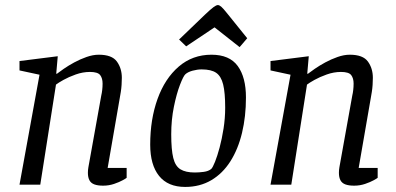

<svg xmlns="http://www.w3.org/2000/svg" viewBox="-20 -729 1564 758"><path d="M387 4Q366 4 352.5 -1Q339 -6 333 -17.5Q327 -29 327 -47Q327 -52 327.5 -58Q328 -64 329 -69L380 -353Q382 -361 383.5 -373.5Q385 -386 385 -399Q385 -420 375.5 -432.5Q366 -445 335 -445Q307 -445 279 -435Q251 -425 230.5 -413.5Q210 -402 201 -395L139 0H57L136 -434L57 -451V-488L208 -507L202 -438H205Q214 -445 232 -457.5Q250 -470 273 -482.5Q296 -495 321.5 -504Q347 -513 370 -513Q422 -513 441.5 -486Q461 -459 461 -422Q461 -408 460 -393.5Q459 -379 457 -366.5Q455 -354 453 -343L405 -66H480V-27Q478 -25 464.5 -17.5Q451 -10 430.5 -3Q410 4 387 4Z M711 9Q643 9 608 -34.5Q573 -78 573 -158Q573 -258 602 -338.5Q631 -419 685.5 -466Q740 -513 815 -513Q886 -513 918.5 -468.5Q951 -424 951 -344Q951 -269 935.5 -204.5Q920 -140 889.5 -92Q859 -44 814 -17.5Q769 9 711 9ZM749 -48Q766 -48 784.5 -50.5Q803 -53 814 -62Q820 -68 829 -90.5Q838 -113 847 -146.5Q856 -180 862.5 -221Q869 -262 869 -304Q869 -363 861 -395.5Q853 -428 833.5 -441.5Q814 -455 776 -455Q759 -455 740.5 -450Q722 -445 712 -436Q704 -429 690.5 -394Q677 -359 666.5 -307.5Q656 -256 656 -199Q656 -138 664 -105.5Q672 -73 692.5 -60.5Q713 -48 749 -48ZM926 -543 827 -621 715 -546 687 -573 789 -671Q811 -692 822.5 -700.5Q834 -709 840 -709Q846 -709 853.5 -702.5Q861 -696 877 -676L956 -578Z M1378 4Q1357 4 1343.5 -1Q1330 -6 1324 -17.5Q1318 -29 1318 -47Q1318 -52 1318.5 -58Q1319 -64 1320 -69L1371 -353Q1373 -361 1374.5 -373.5Q1376 -386 1376 -399Q1376 -420 1366.5 -432.5Q1357 -445 1326 -445Q1298 -445 1270 -435Q1242 -425 1221.5 -413.5Q1201 -402 1192 -395L1130 0H1048L1127 -434L1048 -451V-488L1199 -507L1193 -438H1196Q1205 -445 1223 -457.5Q1241 -470 1264 -482.5Q1287 -495 1312.5 -504Q1338 -513 1361 -513Q1413 -513 1432.5 -486Q1452 -459 1452 -422Q1452 -408 1451 -393.5Q1450 -379 1448 -366.5Q1446 -354 1444 -343L1396 -66H1471V-27Q1469 -25 1455.5 -17.5Q1442 -10 1421.5 -3Q1401 4 1378 4Z"/></svg>

Font: Faustina
Style: Italic
Weight: 400
Italic angle: -8°
Designer: Alfonso Garcia
Foundry: http://www.omnibus-type.com
Version: Version 1.200